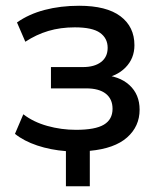

<svg xmlns="http://www.w3.org/2000/svg" viewBox="-20 -517 547 667"><path d="M209 130V8Q156 4 109.5 -11.5Q63 -27 32 -52L61 -120Q96 -93 144.5 -79.5Q193 -66 244 -66Q311 -66 341 -84Q371 -102 371 -139Q371 -173 347.5 -191.5Q324 -210 279 -210H157V-284H268Q308 -284 331 -301.5Q354 -319 354 -351Q354 -384 327.5 -403Q301 -422 240 -422Q190 -422 148 -409.5Q106 -397 68 -372L39 -439Q80 -468 135 -482.5Q190 -497 255 -497Q350 -497 398.5 -460.5Q447 -424 447 -360Q447 -314 416 -282.5Q385 -251 334 -244L331 -257Q394 -254 429.5 -221.5Q465 -189 465 -136Q465 -78 421.5 -39.5Q378 -1 292 7V130Z"/></svg>

Font: Nunito Sans 12pt SemiBold
Style: Regular
Weight: 600
Designer: Vernon Adams
Foundry: Vernon Adams
Version: Version 3.101;gftools[0.9.27]